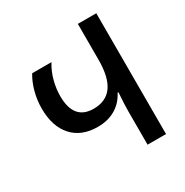

<svg xmlns="http://www.w3.org/2000/svg" viewBox="-164 -848 949 983"><g transform="rotate(-30 310.0 -357.0)"><path d="M429 -198Q429 -239 434 -307H429Q404 -258 359.5 -232Q315 -206 255 -206Q159 -206 105.5 -265.5Q52 -325 52 -431Q52 -479 64.5 -526.5Q77 -574 100 -612H214Q190 -573 178 -528Q166 -483 166 -438Q166 -297 283 -297Q356 -297 392.5 -347.5Q429 -398 429 -503V-714H538V0H429Z"/></g></svg>

Font: Noto Sans Georgian Medium Narrow
Style: Regular
Weight: 500
Width: 4
Designer: Monotype Design team
Foundry: Monotype Imaging Inc.
Version: Version 1.000